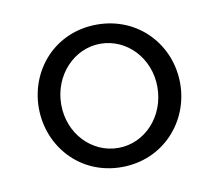

<svg xmlns="http://www.w3.org/2000/svg" viewBox="-51 -769 552 483"><g transform="rotate(-10 224.5 -528.0)"><path d="M44 -528C44 -431 117 -346 224 -346C331 -346 405 -431 405 -528C405 -627 330 -710 224 -710C118 -710 44 -627 44 -528ZM224 -395C156 -395 101 -453 101 -527C101 -602 157 -661 224 -661C292 -661 347 -603 347 -529C347 -454 292 -395 224 -395Z"/></g></svg>

Font: FIGSv2-sans-serif
Style: Regular
Weight: 400
Designer: Matt McInerney, Pablo Impallari, Rodrigo Fuenzalida,Mirko Velimirovic
Foundry: Matt McInerney, Pablo Impallari, Rodrigo Fuenzalida
Version: Version 4.021;hotconv 1.0.109;makeotfexe 2.5.65596